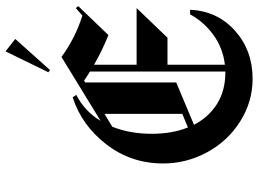

<svg xmlns="http://www.w3.org/2000/svg" viewBox="-134 -738 887 658"><g transform="rotate(-90 309.0 -408.5)"><path d="M505 -799.2 398.3 -680 390.8 -685.8 462.5 -832.5ZM443.3 -640.8Q508.3 -593.3 585 -569.2L610.8 -591.7L617.5 -583.3L518.3 -480Q465.8 -500.8 416.7 -529.2Q416.7 -505 416.7 -456.2Q416.7 -407.5 416.7 -383.3H610.8L509.2 -277.5H416.7Q416.7 -245 416.7 -179.2Q416.7 -113.3 416.7 -80.8Q474.2 -87.5 519.2 -120.4Q564.2 -153.3 589.2 -200H605Q600.8 -106.7 533.3 -46.2Q465.8 14.2 368.3 14.2Q290 14.2 222.5 -28.3Q155 -70.8 116.7 -141.7Q78.3 -212.5 78.3 -292.5Q78.3 -402.5 143.8 -487.1Q209.2 -571.7 305 -602.5L313.3 -590Q257.5 -561.7 224.2 -506.7L443.3 -640.8ZM201.7 -207.5 248.3 -226.7Q248.3 -271.7 248.3 -360.4Q248.3 -449.2 248.3 -493.3L204.2 -466.7Q180 -406.7 180 -330.8Q180 -261.7 201.7 -207.5ZM210.8 -186.7Q236.7 -136.7 282.1 -107.9Q327.5 -79.2 390 -79.2Q391.7 -79.2 393.3 -79.2Q393.3 -156.7 393.3 -311.2Q393.3 -465.8 393.3 -543.3Q377.5 -552.5 362.5 -563.3L355.8 -559.2V-247.5Z"/></g></svg>

Font: Chomsky
Style: Regular
Weight: 400
Version: Version 2.3